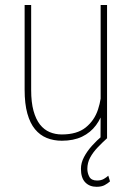

<svg xmlns="http://www.w3.org/2000/svg" viewBox="-20 -548 523 761"><path d="M378.9 -122.1V-528.3H404.3V0H378.4ZM382.8 -205.6 402.8 -206.5Q402.8 -159.7 392.6 -120.4Q382.3 -81.1 360.6 -51.8Q338.9 -22.5 305.2 -6.3Q271.5 9.8 225.1 9.8Q192.4 9.8 165.3 -1.2Q138.2 -12.2 118.7 -35.9Q99.1 -59.6 88.4 -98.1Q77.6 -136.7 77.6 -192.4V-528.3H103.5V-191.4Q103.5 -142.6 112.8 -108.9Q122.1 -75.2 138.4 -54.4Q154.8 -33.7 177 -24.4Q199.2 -15.1 225.1 -15.1Q285.2 -15.1 319.6 -42.7Q354 -70.3 368.4 -113.8Q382.8 -157.2 382.8 -205.6ZM384.8 -9.3 404.3 0Q384.3 18.1 366.5 36.9Q348.6 55.7 337.4 76.4Q326.2 97.2 326.2 121.1Q326.2 138.2 334.2 152.8Q342.3 167.5 364.7 167.5Q380.9 167.5 391.6 161.1Q402.3 154.8 409.2 148.4L416 170.9Q408.2 178.2 395.5 185.3Q382.8 192.4 362.8 192.4Q335 192.4 317.9 174.8Q300.8 157.2 300.8 121.1Q300.8 97.7 313 74.5Q325.2 51.3 344.5 29.8Q363.8 8.3 384.8 -9.3Z"/></svg>

Font: Roboto Condensed Thin
Style: Regular
Weight: 250
Width: 3
Designer: Christian Robertson
Foundry: Google
Version: Version 3.009; 2024